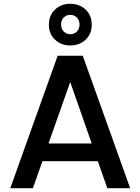

<svg xmlns="http://www.w3.org/2000/svg" viewBox="-20 -989 737 1009"><path d="M494 -142H203L153 0H34L283 -696H415L664 0H544ZM462 -235 349 -558 235 -235ZM462 -859Q462 -810 429.5 -780Q397 -750 349 -750Q302 -750 269.5 -780Q237 -810 237 -859Q237 -909 269.5 -939Q302 -969 349 -969Q397 -969 429.5 -939Q462 -909 462 -859ZM398 -860Q398 -883 384 -897Q370 -911 349 -911Q329 -911 315 -897Q301 -883 301 -860Q301 -838 315 -823.5Q329 -809 349 -809Q370 -809 384 -823.5Q398 -838 398 -860Z"/></svg>

Font: A Bank Premium Med
Style: Regular
Weight: 500
Designer: Ninad Kale (Devanagari), Jonny Pinhorn (Latin), Htun Naung (Myanmar)
Foundry: Indian Type Foundry
Version: 4.004